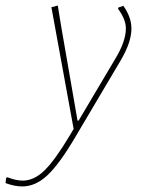

<svg xmlns="http://www.w3.org/2000/svg" viewBox="-130 -476 511 691"><path d="M343 -373Q343 -324 304 -258L140 19Q84 114 41 154.5Q-2 195 -50 195Q-77 195 -110 183L-108 164L-103 162Q-73 174 -48 174Q-7 174 31 136.5Q69 99 122 10L135 -12L55 -450L78 -456L90 -382L149 -42H153L287 -268Q323 -328 323 -374Q323 -406 295 -444L296 -449L314 -455Q343 -414 343 -373Z"/></svg>

Font: Luna Sans Thin
Style: Italic
Weight: 250
Italic angle: -7°
Designer: Juan Pablo del Peral
Foundry: Huerta Tipografica
Version: Version 2.001; ttfautohint (v1.5)